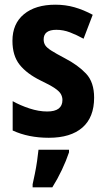

<svg xmlns="http://www.w3.org/2000/svg" viewBox="-20 -577 451 818"><path d="M381 -161Q381 -77 331 -33.5Q281 10 188 10Q101 10 34 -21V-146Q66 -128 105.5 -115Q145 -102 181 -102Q246 -102 246 -151Q246 -164 239.5 -176Q233 -188 213 -201.5Q193 -215 153 -234Q94 -263 63.5 -301.5Q33 -340 33 -403Q33 -476 82 -516.5Q131 -557 216 -557Q259 -557 297.5 -546Q336 -535 375 -514L336 -412Q307 -428 278.5 -439Q250 -450 220 -450Q166 -450 166 -409Q166 -395 172.5 -384.5Q179 -374 198.5 -361.5Q218 -349 256 -329Q312 -300 346.5 -263.5Q381 -227 381 -161ZM274 72Q262 108 243.5 147Q225 186 203 221H119V208Q123 190 128.5 163.5Q134 137 138 109Q142 81 144 61H274Z"/></svg>

Font: Noto Sans Condensed
Style: Bold
Weight: 700
Width: 3
Designer: Monotype Design Team
Foundry: Monotype Imaging Inc.
Version: Version 2.013; ttfautohint (v1.8.4.7-5d5b)